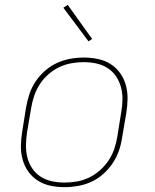

<svg xmlns="http://www.w3.org/2000/svg" viewBox="-20 -766 640 794"><path d="M247 8Q217 8 188.5 2Q160 -4 136.5 -19Q113 -34 97 -56.5Q81 -79 73.5 -106.5Q66 -134 66.5 -163.5Q67 -193 72 -223L88 -323Q93 -351 102 -378Q111 -405 127.5 -429.5Q144 -454 167 -474Q190 -494 216.5 -506Q243 -518 271 -523Q299 -528 327 -528Q356 -528 385 -522Q414 -516 437.5 -501Q461 -486 477 -463.5Q493 -441 500.5 -413.5Q508 -386 507.5 -356.5Q507 -327 502 -297L485 -197Q481 -169 471.5 -142Q462 -115 445.5 -90.5Q429 -66 406.5 -46Q384 -26 357.5 -14Q331 -2 302.5 3Q274 8 247 8ZM247 -11Q272 -11 298 -15.5Q324 -20 348 -31.5Q372 -43 393 -61.5Q414 -80 429 -102.5Q444 -125 452.5 -150Q461 -175 465 -200L481 -300Q486 -327 486.5 -353.5Q487 -380 480.5 -404.5Q474 -429 460 -450Q446 -471 425 -484.5Q404 -498 378.5 -503.5Q353 -509 326 -509Q301 -509 275.5 -504.5Q250 -500 225.5 -488.5Q201 -477 180 -458.5Q159 -440 144.5 -417.5Q130 -395 121.5 -370Q113 -345 109 -320L92 -220Q88 -193 87.5 -166.5Q87 -140 93 -115.5Q99 -91 113 -70Q127 -49 148 -35.5Q169 -22 194.5 -16.5Q220 -11 247 -11ZM346 -595 242 -734 260 -746 361 -605Z"/></svg>

Font: Iosevka SS04 Thin Extended
Style: Italic
Weight: 100
Width: 7
Italic angle: -9°
Monospace: yes
Designer: Belleve Invis
Foundry: Belleve Invis
Version: Version 19.0.0; ttfautohint (v1.8.4)